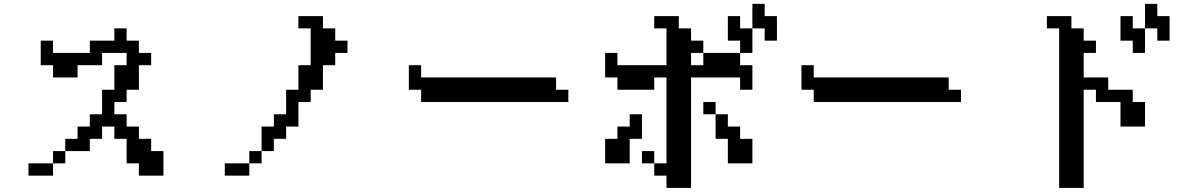

<svg xmlns="http://www.w3.org/2000/svg" viewBox="-20 -879 6040 978"><path d="M125 15.6V-46.9H250V15.6ZM312.5 -109.4V-46.9H250V-109.4ZM312.5 -109.4V-171.9H375V-234.4H437.5V-296.9H500V-421.9H562.5V-546.9H625V-609.4H500V-546.9H375V-484.4H250V-546.9H187.5V-671.9H250V-609.4H437.5V-671.9H562.5V-734.4H625V-671.9H687.5V-609.4H750V-546.9H687.5V-421.9H625V-359.4H562.5V-296.9H625V-234.4H687.5V-171.9H750V-109.4H812.5V15.6H687.5V-46.9H625V-171.9H562.5V-234.4H500V-171.9H437.5V-109.4Z M1125 15.6V-46.9H1250V15.6ZM1312.5 -109.4V-234.4H1375V-296.9H1437.5V-421.9H1500V-546.9H1562.5V-734.4H1500V-796.9H1625V-734.4H1687.5V-671.9H1750V-609.4H1687.5V-546.9H1625V-421.9H1562.5V-359.4H1500V-234.4H1437.5V-171.9H1375V-109.4ZM1312.5 -109.4V-46.9H1250V-109.4Z M2062.5 -421.9V-546.9H2125V-484.4H2812.5V-421.9H2875V-359.4H2125V-421.9Z M3562.5 -296.9V-359.4H3625V-296.9ZM3500 -546.9H3562.5V-609.4H3500ZM3250 -46.9V-109.4H3312.5V-46.9ZM3062.5 -484.4V-609.4H3125V-546.9H3375V-734.4H3312.5V-796.9H3437.5V-734.4H3500V-671.9H3562.5V-609.4H3750V-546.9H3812.5V-421.9H3750V-484.4H3500V78.1H3375V15.6H3312.5V-46.9H3375V-484.4H3312.5V-421.9H3125V-484.4ZM3062.5 -46.9V-171.9H3125V-234.4H3187.5V-296.9H3250V-171.9H3187.5V-46.9ZM3625 -296.9H3687.5V-234.4H3750V-171.9H3812.5V-46.9H3687.5V-171.9H3625ZM3812.5 -734.4V-609.4H3750V-671.9H3687.5V-796.9H3750V-734.4ZM3812.5 -734.4V-859.4H3875V-796.9H3937.5V-671.9H3875V-734.4Z M4062.5 -421.9V-546.9H4125V-484.4H4812.5V-421.9H4875V-359.4H4125V-421.9Z M5687.5 -671.9V-796.9H5750V-734.4H5812.5V-859.4H5875V-796.9H5937.5V-671.9H5875V-734.4H5812.5V-609.4H5750V-671.9ZM5312.5 -734.4V-796.9H5437.5V-734.4H5500V-671.9H5562.5V-609.4H5500V-484.4H5625V-421.9H5750V-359.4H5812.5V-234.4H5687.5V-359.4H5562.5V-421.9H5500V78.1H5375V-734.4Z"/></svg>

Font: KH Dot Dougenzaka 16
Style: Regular
Weight: 400
Designer: Original version for X68000 by Keitarou Hiraki (http://hp.vector.co.jp/authors/VA000874/) / TrueType conversion by Homem
Version: Version 1.00.20150527